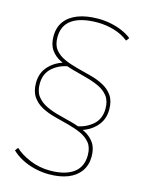

<svg xmlns="http://www.w3.org/2000/svg" viewBox="-121 -775 713 949"><g transform="rotate(15 235.5 -300.0)"><path d="M224 103Q187 103 150 94Q113 85 82.5 68.5Q52 52 32 32L44 16Q72 43 120.5 63.5Q169 84 224 84Q301 84 343.5 53.5Q386 23 386 -38Q386 -77 367.5 -100Q349 -123 319 -136.5Q289 -150 252.5 -159.5Q216 -169 179.5 -178.5Q143 -188 113 -204Q83 -220 64.5 -247Q46 -274 46 -317Q46 -370 79 -404.5Q112 -439 160 -451L184 -438Q135 -431 100 -400.5Q65 -370 65 -317Q65 -278 83.5 -254Q102 -230 132.5 -215.5Q163 -201 199.5 -192Q236 -183 272 -173Q308 -163 338.5 -147.5Q369 -132 387.5 -105.5Q406 -79 406 -36Q406 8 383.5 39.5Q361 71 320.5 87Q280 103 224 103ZM315 -148 289 -161Q339 -168 375 -198.5Q411 -229 411 -283Q411 -322 392.5 -346Q374 -370 343.5 -384Q313 -398 276.5 -407.5Q240 -417 204 -427Q168 -437 137.5 -452Q107 -467 88.5 -493.5Q70 -520 70 -562Q70 -608 93 -639Q116 -670 159 -686.5Q202 -703 263 -703Q295 -703 327 -696.5Q359 -690 386.5 -678Q414 -666 434 -650L422 -634Q391 -659 349 -671.5Q307 -684 263 -684Q180 -684 135 -654Q90 -624 90 -562Q90 -523 108.5 -500Q127 -477 157 -463.5Q187 -450 223.5 -440.5Q260 -431 296.5 -421.5Q333 -412 363 -396Q393 -380 411.5 -353.5Q430 -327 430 -283Q430 -231 397 -195.5Q364 -160 315 -148Z"/></g></svg>

Font: Montserrat Thin
Style: Regular
Weight: 100
Designer: Julieta Ulanovsky
Foundry: Julieta Ulanovsky
Version: Version 9.000